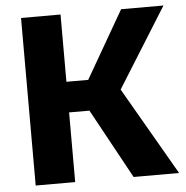

<svg xmlns="http://www.w3.org/2000/svg" viewBox="-51 -750 772 799"><g transform="rotate(-5 335.0 -350.0)"><path d="M475 0 316 -291H124L130 -419H322L484 -700H661L453 -367L665 0ZM66 0V-700H231V0Z"/></g></svg>

Font: Moderustic
Style: Bold
Weight: 700
Designer: Tural Alisoy
Foundry: TAFT Foundry
Version: Version 2.120